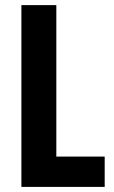

<svg xmlns="http://www.w3.org/2000/svg" viewBox="-20 -734 446 754"><path d="M64 0V-713.9H201.2V-119.1H391.1V0Z"/></svg>

Font: Open Sans Condensed
Style: Bold
Weight: 700
Width: 3
Designer: Monotype Design Team
Foundry: Monotype Imaging Inc.
Version: Version 3.003; ttfautohint (v1.8.4)